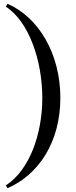

<svg xmlns="http://www.w3.org/2000/svg" viewBox="-20 -820 402 1010"><path d="M10.5 -785C134.5 -705 202.5 -497 202.5 -305C202.5 -113 134.5 75.5 10.5 155.5L19.5 170C182.5 99.5 297.5 -72 297.5 -305C297.5 -538 182.5 -729.5 19.5 -800Z"/></svg>

Font: Bodoni* 11
Style: Regular
Weight: 400
Version: Version 2.3